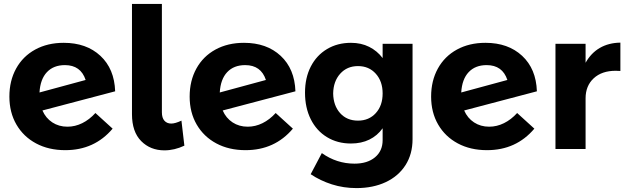

<svg xmlns="http://www.w3.org/2000/svg" viewBox="-20 -762 3203 982"><path d="M468 -184 556 -104Q463 6 314 6Q229 6 164.5 -28.5Q100 -63 64 -125Q28 -187 28 -268Q28 -349 62.5 -411.5Q97 -474 160 -508.5Q223 -543 306 -543Q422 -543 493.5 -476.5Q565 -410 569 -295L197 -197Q214 -158 247.5 -136Q281 -114 325 -114Q364 -114 400.5 -132Q437 -150 468 -184ZM182 -289 418 -353Q393 -429 312 -429Q254 -429 220 -393Q186 -357 182 -289Z M856 -130Q876 -130 908 -145L923 -17Q872 7 821 7Q749 7 702 -40.5Q655 -88 655 -178V-742H808V-188Q808 -159 821 -144.5Q834 -130 856 -130Z M1390 -184 1478 -104Q1385 6 1236 6Q1151 6 1086.5 -28.5Q1022 -63 986 -125Q950 -187 950 -268Q950 -349 984.5 -411.5Q1019 -474 1082 -508.5Q1145 -543 1228 -543Q1344 -543 1415.5 -476.5Q1487 -410 1491 -295L1119 -197Q1136 -158 1169.5 -136Q1203 -114 1247 -114Q1286 -114 1322.5 -132Q1359 -150 1390 -184ZM1104 -289 1340 -353Q1315 -429 1234 -429Q1176 -429 1142 -393Q1108 -357 1104 -289Z M2090 -538V-50Q2090 26 2054 82.5Q2018 139 1953 169.5Q1888 200 1803 200Q1737 200 1677.5 181Q1618 162 1569 129L1626 21Q1702 75 1793 75Q1859 75 1898 42.5Q1937 10 1937 -45V-106Q1910 -68 1869 -48Q1828 -28 1775 -28Q1706 -28 1652.5 -60.5Q1599 -93 1569.5 -152Q1540 -211 1540 -288Q1540 -364 1569.5 -421.5Q1599 -479 1652.5 -511Q1706 -543 1775 -543Q1827 -543 1868 -522.5Q1909 -502 1937 -465V-538ZM1937 -284Q1937 -346 1902 -385Q1867 -424 1811 -424Q1755 -424 1720 -385Q1685 -346 1684 -284Q1685 -222 1719.5 -183.5Q1754 -145 1811 -145Q1867 -145 1902 -183.5Q1937 -222 1937 -284Z M2625 -184 2713 -104Q2620 6 2471 6Q2386 6 2321.5 -28.5Q2257 -63 2221 -125Q2185 -187 2185 -268Q2185 -349 2219.5 -411.5Q2254 -474 2317 -508.5Q2380 -543 2463 -543Q2579 -543 2650.5 -476.5Q2722 -410 2726 -295L2354 -197Q2371 -158 2404.5 -136Q2438 -114 2482 -114Q2521 -114 2557.5 -132Q2594 -150 2625 -184ZM2339 -289 2575 -353Q2550 -429 2469 -429Q2411 -429 2377 -393Q2343 -357 2339 -289Z M3153 -544V-399Q3145 -400 3129 -400Q3058 -400 3016.5 -361.5Q2975 -323 2975 -259V0H2821V-538H2975V-441Q3003 -491 3048 -517Q3093 -543 3153 -544Z"/></svg>

Font: TypoPRO Montserrat Alternates
Style: Regular
Weight: 600
Designer: Julieta Ulanovsky
Foundry: Julieta Ulanovsky
Version: Version 6.001